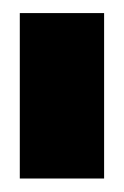

<svg xmlns="http://www.w3.org/2000/svg" viewBox="-20 -757 186 289"><path d="M9.8 -737.3H136.7V-488.3H9.8Z"/></svg>

Font: Newest Shape
Style: Bold
Weight: 700
Designer: Wojciech Kalinowski "wmk69" (wmk69@o2.pl)
Foundry: Wojciech Kalinowski "wmk69" (wmk69@o2.pl)
Version: Version 1.0.0; 2022-02-24